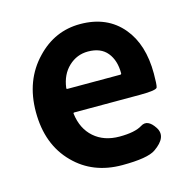

<svg xmlns="http://www.w3.org/2000/svg" viewBox="-91 -664 762 767"><g transform="rotate(-15 290.5 -280.0)"><path d="M323 14Q202 14 125 -64Q44 -145 44 -280Q44 -411 125 -495Q200 -574 305 -574Q417 -574 480 -498Q539 -427 539 -307Q539 -262 535.5 -250.5Q532 -239 464 -239H192Q187 -239 188 -234Q196 -171 237 -135Q278 -99 342 -99Q406 -99 436 -118Q466 -137 494 -94Q522 -51 461 -9Q428 14 323 14ZM186 -342Q185 -337 190 -337H408Q413 -337 413 -342Q413 -395 386.5 -427.5Q360 -460 307 -460Q261 -460 227 -428Q193 -396 186 -342Z"/></g></svg>

Font: Resource Han Rounded JP
Style: Bold
Weight: 700
Designer: Cyano Hao (round all glyphs); Ryoko NISHIZUKA 西塚涼子 (kana, bopomofo & ideographs); Paul D. Hunt (Latin, Greek & Cyrillic)
Foundry: Cyano Hao
Version: 0.990